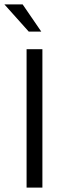

<svg xmlns="http://www.w3.org/2000/svg" viewBox="-41 -854 293 874"><path d="M152 -630V0H80V-630ZM-21 -834H62L147 -710H90Z"/></svg>

Font: Mukta Light
Style: Regular
Weight: 300
Designer: Girish Dalvi and Yashodeep Gholap
Foundry: Ek Type
Version: Version 2.538;PS 1.002;hotconv 16.6.51;makeotf.lib2.5.65220;